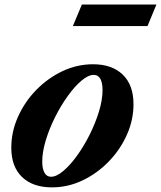

<svg xmlns="http://www.w3.org/2000/svg" viewBox="-20 -819 712 850"><path d="M210 10.5Q125.5 10.5 77.8 -35.2Q30 -81 30 -165Q30 -236 59.8 -302.2Q89.5 -368.5 140.5 -420.8Q191.5 -473 256.2 -503.8Q321 -534.5 391.5 -534.5Q476 -534.5 523.5 -488.5Q571 -442.5 571 -358Q571 -287.5 541.5 -221.8Q512 -156 461 -103.5Q410 -51 345.2 -20.2Q280.5 10.5 210 10.5ZM206 -36.5Q230 -36.5 260.2 -62Q290.5 -87.5 321 -129.8Q351.5 -172 377 -223Q402.5 -274 418.2 -325.5Q434 -377 434 -420.5Q434 -451.5 424.5 -469.5Q415 -487.5 395 -487.5Q371 -487.5 340.8 -462Q310.5 -436.5 280 -394Q249.5 -351.5 224 -300.8Q198.5 -250 182.8 -198.2Q167 -146.5 167 -103.5Q167 -72.5 176.8 -54.5Q186.5 -36.5 206 -36.5ZM302.5 -703.5 342.5 -799H672.5L633 -703.5Z"/></svg>

Font: Libre Caslon Text Bold
Style: Italic
Weight: 700
Italic angle: -22.583°
Designer: Pablo Impallari, Rodrigo Fuenzalida, Katja Schimmel
Foundry: Pablo Impallari, Rodrigo Fuenzalida
Version: Version 2.000